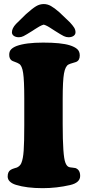

<svg xmlns="http://www.w3.org/2000/svg" viewBox="-20 -934 442 966"><path d="M143.1 -778.8Q110.4 -758.3 98.6 -752.4Q86.9 -746.6 75.2 -746.6Q59.6 -746.6 49.8 -753.4Q40 -760.3 40 -771.5Q40 -791.5 60.5 -813.5L111.3 -863.3Q143.1 -891.6 161.4 -902.6Q179.7 -913.6 200.2 -913.6Q218.8 -913.6 236.3 -903.8Q253.9 -894 278.3 -872.6L331.5 -821.8Q345.7 -806.6 352.8 -795.4Q359.9 -784.2 359.9 -771.5Q359.9 -760.3 350.1 -753.4Q340.3 -746.6 324.7 -746.6Q313 -746.6 300.8 -752.4Q288.6 -758.3 256.3 -778.8Q251.5 -781.7 242.9 -787.4Q234.4 -793 230.5 -795.4Q226.6 -797.9 220.7 -801.3Q214.8 -804.7 210 -806.6Q205.1 -808.6 200.2 -810.1Q195.3 -808.6 190.4 -806.9Q185.5 -805.2 179 -801.3Q172.4 -797.4 169.2 -795.4Q166 -793.5 156.2 -787.4Q146.5 -781.2 143.1 -778.8ZM102.1 -303.2V-439.5Q102.1 -529.3 96.4 -566.9Q90.8 -604.5 76.2 -612.8Q68.8 -617.7 55.7 -622.3Q42.5 -627 39.1 -629.4Q26.4 -638.2 26.4 -658.2Q26.4 -675.3 35.6 -685.3Q44.9 -695.3 63.5 -702.6Q109.9 -719.7 196.8 -719.7Q287.6 -719.7 331.1 -706.1Q356 -698.2 368.7 -686.8Q381.3 -675.3 381.3 -654.8Q381.3 -629.4 362.3 -622.1Q356 -619.6 344.7 -616.7Q333.5 -613.8 324.7 -609.4Q308.6 -601.1 302 -564.5Q295.4 -527.8 295.4 -436.5V-309.6Q295.4 -148.4 309.1 -115.2Q315.9 -97.2 327.6 -93.3Q335 -91.3 345 -90.6Q355 -89.8 359.9 -88.4Q383.3 -79.6 383.3 -48.8Q383.3 -14.6 332.5 -2.9Q264.6 12.7 194.8 12.7Q114.3 12.7 60.5 -3.9Q41 -9.8 29.8 -20.5Q18.6 -31.2 18.6 -45.9Q18.6 -69.8 33.2 -79.1Q39.6 -83.5 51.8 -87.2Q64 -90.8 65.4 -91.3Q81.5 -99.1 87.4 -113.8Q96.2 -134.3 99.1 -175.8Q102.1 -217.3 102.1 -303.2Z"/></svg>

Font: Cooper* ExtraBold
Style: Regular
Weight: 800
Designer: Owen Earl
Foundry: indestructible type*
Version: Version 0.001